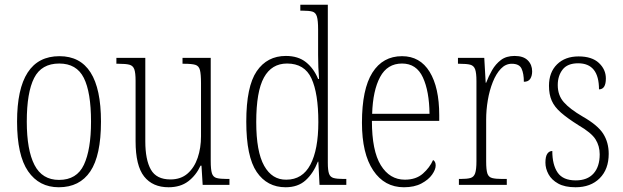

<svg xmlns="http://www.w3.org/2000/svg" viewBox="-20 -780 2629 810"><path d="M228 10Q145 10 98.5 -57.5Q52 -125 52 -267Q52 -543 231 -543Q406 -543 406 -267Q406 -124 361 -57Q316 10 228 10ZM229 -21Q304 -21 334 -85Q364 -149 364 -267Q364 -391 333.5 -451.5Q303 -512 230 -512Q155 -512 124 -451Q93 -390 93 -267Q93 -147 125.5 -84Q158 -21 229 -21Z M691 10Q624 10 588 -35.5Q552 -81 552 -184V-439Q552 -473 546.5 -488Q541 -503 526 -507Q511 -511 480 -511H471V-536H593V-184Q593 -106 616.5 -64.5Q640 -23 699 -23Q743 -23 771.5 -48Q800 -73 814 -114.5Q828 -156 828 -205V-429Q828 -467 823.5 -484.5Q819 -502 804 -506.5Q789 -511 757 -511H750V-536H869V-101Q869 -65 874 -49Q879 -33 894 -29Q909 -25 938 -25H948V0H835L830 -81H826Q807 -40 774 -15Q741 10 691 10Z M1185 10Q1107 10 1063 -54.5Q1019 -119 1019 -267Q1019 -415 1063 -479.5Q1107 -544 1186 -544Q1238 -544 1271 -517.5Q1304 -491 1322 -447H1326Q1324 -471 1323 -497Q1322 -523 1322 -548V-656Q1322 -693 1317 -710Q1312 -727 1298 -731Q1284 -735 1257 -735H1247V-760H1363V-93Q1363 -62 1368 -47.5Q1373 -33 1387.5 -29Q1402 -25 1430 -25H1441V0H1328L1323 -98H1321Q1302 -49 1269.5 -19.5Q1237 10 1185 10ZM1188 -22Q1256 -22 1289.5 -85.5Q1323 -149 1323 -265Q1323 -386 1294 -449Q1265 -512 1191 -512Q1126 -512 1093.5 -453Q1061 -394 1061 -265Q1061 -140 1094.5 -80.5Q1128 -21 1188 -22Z M1684 10Q1602 10 1554.5 -61Q1507 -132 1507 -262Q1507 -404 1551 -473.5Q1595 -543 1676 -543Q1752 -543 1792.5 -477Q1833 -411 1833 -294V-270H1549Q1549 -144 1586.5 -83Q1624 -22 1688 -22Q1735 -22 1764 -47.5Q1793 -73 1807 -105Q1818 -99 1818 -82Q1818 -65 1803 -43.5Q1788 -22 1758 -6Q1728 10 1684 10ZM1792 -300Q1791 -395 1764 -453.5Q1737 -512 1676 -512Q1614 -512 1583.5 -455Q1553 -398 1550 -300Z M1916 0V-25H1922Q1950 -25 1964.5 -29Q1979 -33 1984.5 -49Q1990 -65 1990 -100V-438Q1990 -472 1984.5 -487.5Q1979 -503 1964 -507Q1949 -511 1918 -511H1912V-536H2023L2029 -431H2031Q2041 -458 2056 -484Q2071 -510 2093.5 -527Q2116 -544 2151 -544Q2188 -544 2206.5 -525.5Q2225 -507 2225 -479Q2225 -460 2217 -447.5Q2209 -435 2190 -435Q2190 -469 2180.5 -490Q2171 -511 2139 -511Q2113 -511 2093 -490Q2073 -469 2059 -434Q2045 -399 2038 -357.5Q2031 -316 2031 -276V-99Q2031 -64 2036 -48.5Q2041 -33 2056 -29Q2071 -25 2099 -25H2118V0Z M2408 10Q2363 10 2335 -5.5Q2307 -21 2294 -45Q2281 -69 2281 -94Q2281 -120 2289 -131.5Q2297 -143 2310 -143Q2310 -85 2332.5 -52Q2355 -19 2409 -19Q2458 -19 2484 -48Q2510 -77 2510 -129Q2510 -164 2492.5 -192Q2475 -220 2420 -252Q2374 -281 2346.5 -305Q2319 -329 2307.5 -355.5Q2296 -382 2296 -418Q2296 -475 2330 -508.5Q2364 -542 2421 -542Q2477 -542 2506.5 -514.5Q2536 -487 2536 -449Q2536 -403 2507 -403Q2507 -513 2419 -513Q2374 -513 2353.5 -486.5Q2333 -460 2333 -421Q2333 -378 2358.5 -349Q2384 -320 2437 -289Q2502 -252 2525 -215.5Q2548 -179 2548 -131Q2548 -66 2510 -28Q2472 10 2408 10Z"/></svg>

Font: Noto Serif Condensed ExtraLight
Style: Regular
Weight: 200
Width: 3
Designer: Monotype Design Team
Foundry: Monotype Imaging Inc.
Version: Version 2.013; ttfautohint (v1.8.4.7-5d5b)